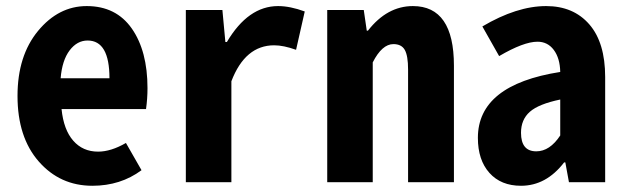

<svg xmlns="http://www.w3.org/2000/svg" viewBox="-20 -594 2040 626"><path d="M281.2 11.7Q175.8 11.7 106.4 -67.4Q37.1 -146.5 37.1 -281.2Q37.1 -412.1 104 -493.2Q170.9 -574.2 262.7 -574.2Q358.4 -574.2 409.7 -501Q460.9 -427.7 460.9 -306.6Q460.9 -272.5 456.1 -238.3H180.7Q187.5 -170.9 218.8 -135.3Q250 -99.6 299.8 -99.6Q341.8 -99.6 390.6 -127.9L441.4 -39.1Q373 11.7 281.2 11.7ZM177.7 -338.9H336.9Q336.9 -461.9 265.6 -461.9Q231.4 -461.9 207 -429.7Q182.6 -397.5 177.7 -338.9Z M585.9 0V-561.5H705.1L714.8 -457H719.7Q789.1 -574.2 886.7 -574.2Q925.8 -574.2 973.6 -556.6L945.3 -431.6Q904.3 -446.3 874 -446.3Q779.3 -446.3 734.4 -329.1V0Z M1046.9 0V-561.5H1166L1175.8 -494.1H1179.7Q1242.2 -574.2 1326.2 -574.2Q1460 -574.2 1460 -379.9V0H1310.5V-367.2Q1310.5 -412.1 1299.8 -431.2Q1289.1 -450.2 1262.7 -450.2Q1225.6 -450.2 1195.3 -390.6V0Z M1678.7 11.7Q1613.3 11.7 1575.7 -30.3Q1538.1 -72.3 1538.1 -144.5Q1538.1 -317.4 1806.6 -359.4Q1805.7 -404.3 1785.6 -431.2Q1765.6 -458 1732.4 -458Q1687.5 -458 1607.4 -411.1L1552.7 -507.8Q1665 -574.2 1760.7 -574.2Q1849.6 -574.2 1901.4 -514.6Q1953.1 -455.1 1953.1 -342.8V0H1835L1823.2 -64.5H1819.3Q1760.7 11.7 1678.7 11.7ZM1728.5 -100.6Q1772.5 -100.6 1806.6 -152.3V-269.5Q1736.3 -254.9 1707.5 -229.5Q1678.7 -204.1 1678.7 -161.1Q1678.7 -100.6 1728.5 -100.6Z"/></svg>

Font: GenEi Gothic M Regular
Style: Bold
Weight: 700
Designer: o_tamon (Modified); [Source Han Sans]
Ryoko NISHIZUKA  (kana & ideographs); Paul D. Hunt (Latin, Greek & Cyrillic); Wenl
Version: Version 1.1a;Original Version 1.004